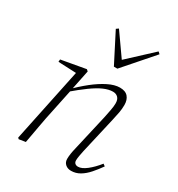

<svg xmlns="http://www.w3.org/2000/svg" viewBox="-175 -833 884 956"><g transform="rotate(30 267.0 -354.5)"><path d="M72 6 66 0 156 -431 164 -422 51 -427 52 -441 192 -466 201 -458 177 -341 176 -335 148 -201Q137 -151 128.5 -102.5Q120 -54 110 0ZM376 12Q356 12 343 0.5Q330 -11 330 -30Q330 -44 332.5 -60.5Q335 -77 340 -97L387 -302Q392 -326 396.5 -349.5Q401 -373 401 -390Q401 -412 390 -423Q379 -434 361 -434Q337 -434 308.5 -421.5Q280 -409 244 -383Q208 -357 160 -316L158 -332H162Q199 -370 238 -401Q277 -432 314 -450.5Q351 -469 381 -469Q413 -469 428 -451.5Q443 -434 443 -405Q443 -382 439 -360.5Q435 -339 429 -313L381 -104Q378 -89 375 -73.5Q372 -58 372 -46Q372 -35 378.5 -29Q385 -23 396 -23Q417 -23 444.5 -44.5Q472 -66 499 -100L511 -91Q492 -64 471 -40Q450 -16 426.5 -2Q403 12 376 12ZM229 -721 329 -579H304L457 -721L468 -711L322 -544H302L216 -712Z"/></g></svg>

Font: Source Serif 4 48pt Light
Style: Italic
Weight: 300
Italic angle: -12°
Designer: Frank Grießhammer
Foundry: Adobe Systems Incorporated
Version: Version 4.004;hotconv 1.0.116;makeotfexe 2.5.65601